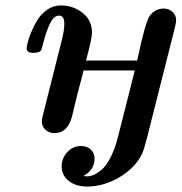

<svg xmlns="http://www.w3.org/2000/svg" viewBox="-20 -475 663 701"><path d="M77.1 -298.8Q77.1 -302.7 80.6 -317.9Q84 -333 93.5 -356.4Q103 -379.9 116.5 -401.9Q129.9 -423.8 152.3 -439.5Q174.8 -455.1 202.1 -455.1Q247.1 -455.1 281.5 -428Q315.9 -400.9 315.9 -356Q315.9 -334 293.9 -253.9H481V-254.9Q511.7 -399.9 527.8 -418.9Q547.9 -443.8 578.1 -443.8Q596.2 -443.8 609.6 -431.9Q623 -419.9 623 -401.9Q623 -390.6 617.2 -369.1L517.1 26.9Q505.9 70.8 499 85.9Q474.1 137.7 416.5 171.9Q358.9 206.1 297.9 206.1Q256.8 206.1 231 185.5Q205.1 165 205.1 131.8Q205.1 103 225.6 80.6Q246.1 58.1 275.9 58.1Q297.9 58.1 311.5 71Q325.2 84 325.2 104Q325.2 145 285.2 167Q291 168.9 297.9 168.9Q309.1 168.9 321 164.1Q333 159.2 349.6 146Q366.2 132.8 382.6 101.8Q398.9 70.8 410.2 26.9L472.2 -217.8H285.2Q284.2 -211.9 280.5 -199Q276.9 -186 266.8 -147.5Q256.8 -108.9 243.2 -50.8Q227.1 11.2 178.2 11.2Q160.2 11.2 146.5 -1Q132.8 -13.2 132.8 -30.8Q132.8 -43 139.2 -64.9L206.1 -330.1Q214.8 -364.3 214.8 -388.2Q214.8 -418 195.8 -418Q176.8 -418 162.8 -389.4Q148.9 -360.8 140.4 -326.9Q131.8 -293 128.9 -290Q123 -282.2 102.1 -282.2Q77.1 -281.7 77.1 -298.8Z"/></svg>

Font: CMU Serif
Style: BoldItalic
Weight: 700
Italic angle: -14.04°
Version: Version 0.7.0